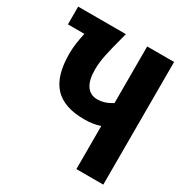

<svg xmlns="http://www.w3.org/2000/svg" viewBox="-168 -854 937 983"><g transform="rotate(30 300.0 -362.5)"><path d="M93.5 -494Q93.5 -549.5 110 -620H12.5V-725H294.5L285 -688.5Q268 -625.5 258 -578Q248 -530.5 248 -490Q248 -426 270.5 -394.2Q293 -362.5 332.5 -362.5Q355 -362.5 376 -369Q397 -375.5 420.5 -390V-725H579.5V0H420.5V-254.5Q378.5 -240.5 326.5 -240.5Q207 -240.5 150.2 -301.8Q93.5 -363 93.5 -494Z"/></g></svg>

Font: JuliaMono Black
Style: Regular
Weight: 900
Monospace: yes
Designer: cormullion
Foundry: corm
Version: Version 0.054; ttfautohint (v1.8.4)